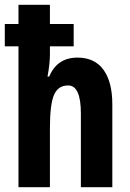

<svg xmlns="http://www.w3.org/2000/svg" viewBox="-22 -780 543 800"><path d="M186 -760V-680H285V-587H186V-552Q186 -534 183.5 -511Q181 -488 176 -461H183Q216 -540 301 -540Q372 -540 409 -489.5Q446 -439 446 -345V0H315V-307Q315 -424 262 -424Q220 -424 203 -384.5Q186 -345 186 -246V0H55V-587H-2V-680H55V-760Z"/></svg>

Font: Noto Sans Thai ExtCond
Style: Bold
Weight: 700
Width: 2
Designer: Monotype Design Team
Foundry: Monotype Imaging Inc.
Version: Version 2.002; ttfautohint (v1.8.4.7-5d5b)